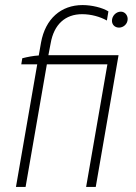

<svg xmlns="http://www.w3.org/2000/svg" viewBox="-20 -738 537 758"><path d="M68 -508 64 -484H127L43 0H81L165 -484H404L320 0H358L448 -520H171L180 -567C193 -642 238 -682 304 -682C340 -682 375 -672 402 -657L408 -693C384 -708 342 -718 306 -718C221 -718 159 -664 142 -570L133 -519C113 -518 87 -513 68 -508ZM450 -629C467 -629 484 -643 484 -663C484 -678 473 -692 457 -692C438 -692 422 -675 422 -656C422 -641 433 -629 450 -629Z"/></svg>

Font: Fixel Display 20240404 ExLight
Style: Italic
Weight: 200
Italic angle: -10°
Designer: AlfaBravo + MacPaw
Foundry: Kyrylo Tkachov, Marchela Mozhyna, Serhii Makarenko, Maria Weinstein, Zakhar Kryvoshyya
Version: Version 1.211;Glyphs 3.2 (3225)